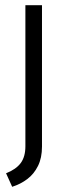

<svg xmlns="http://www.w3.org/2000/svg" viewBox="-20 -550 260 738"><path d="M26.8 168 3.3 116Q41.5 101 59.6 76.8Q77.6 52.6 77.6 12.4V-530H141.4V13.3Q141.4 56.9 126 87.9Q110.6 118.9 85 138.2Q59.4 157.6 26.8 168Z"/></svg>

Font: Roundo Variable
Style: Regular
Weight: 200
Designer: Shiva Nallaperumal
Foundry: Indian Type Foundry
Version: Version 2.000